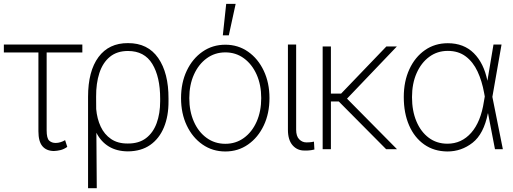

<svg xmlns="http://www.w3.org/2000/svg" viewBox="-45 -778 2674 1001"><path d="M384.3 -545.9V-504.4H198.2V-98.6Q198.2 -57.1 211.4 -44.9Q224.6 -32.7 245.1 -32.7Q258.3 -32.7 271.2 -36.9Q284.2 -41 294.4 -47.4L305.7 -12.2Q287.6 0.5 269.8 4.6Q252 8.8 235.8 9.3Q196.8 8.8 176 -15.9Q155.3 -40.5 155.3 -93.8V-504.4H-24.9V-545.9Z M414.1 203.1V-272.9Q414.1 -407.2 468.5 -480.5Q522.9 -553.7 622.1 -553.2Q725.6 -553.7 779.8 -475.6Q834 -397.5 833.5 -264.2V-250.5Q834 -172.9 809.6 -114Q785.2 -55.2 738 -22.2Q690.9 10.7 621.6 11.2Q563.5 10.7 522.5 -14.2Q481.4 -39.1 457.5 -85.9L459.5 203.1ZM456.5 -209.5Q460.9 -158.7 480 -117.9Q499 -77.1 534.2 -53.2Q569.3 -29.3 621.1 -29.8Q678.7 -29.3 716.1 -57.6Q753.4 -85.9 771.7 -136Q790 -186 790 -250.5V-264.2Q790 -377.4 749 -444.8Q708 -512.2 622.1 -512.2Q564.9 -512.2 527.8 -481.7Q490.7 -451.2 473.1 -397.2Q455.6 -343.3 456.1 -273.4Z M1129.9 11.7Q1063 11.7 1010.7 -24.7Q958.5 -61 928.7 -123.8Q898.9 -186.5 898.9 -266.6Q898.9 -346.7 928.7 -409.4Q958.5 -472.2 1010.7 -508.5Q1063 -544.9 1129.9 -544.9Q1196.3 -544.9 1248.3 -508.5Q1300.3 -472.2 1330.1 -409.2Q1359.9 -346.2 1359.9 -266.6Q1359.9 -186.5 1330.1 -123.8Q1300.3 -61 1248.3 -24.7Q1196.3 11.7 1129.9 11.7ZM1129.9 -28.3Q1184.6 -28.3 1226.8 -59.1Q1269 -89.8 1293 -143.8Q1316.9 -197.8 1316.9 -266.6Q1316.9 -335.4 1293 -389.2Q1269 -442.9 1226.8 -473.9Q1184.6 -504.9 1129.9 -504.9Q1075.2 -504.9 1032.7 -473.9Q990.2 -442.9 966.1 -389.2Q941.9 -335.4 941.9 -266.6Q941.9 -197.8 965.8 -143.8Q989.7 -89.8 1032.2 -59.1Q1074.7 -28.3 1129.9 -28.3ZM1116.7 -593.8 1134.3 -757.8H1183.6L1147.9 -593.8Z M1456.1 -545.9H1499V-101.6Q1499 -67.9 1514.9 -51.8Q1530.8 -35.6 1552.2 -35.6Q1567.4 -35.6 1578.1 -37.1Q1588.9 -38.6 1591.8 -39.6L1594.2 1.5Q1589.8 2.9 1576.4 5.1Q1563 7.3 1542.5 6.8Q1504.9 7.3 1480.5 -20.5Q1456.1 -48.3 1456.1 -101.6Z M1680.2 -535.6V-290H1733.4L1969.2 -535.6H2023.9L1764.2 -263.7L2024.9 0H1968.3L1721.2 -249H1680.2V0H1637.2V-535.6Z M2287.6 11.7Q2217.8 11.2 2166.7 -24.7Q2115.7 -60.5 2087.9 -124.3Q2060.1 -188 2060.1 -272Q2060.1 -354 2089.4 -417.2Q2118.7 -480.5 2170.4 -516.6Q2222.2 -552.7 2289.6 -552.7Q2373 -552.7 2425.3 -500.7Q2477.5 -448.7 2496.1 -356.9L2527.8 -545.9H2569.8L2522 -272.9L2576.7 0H2535.6L2499.5 -187H2498.5Q2477.1 -79.6 2418.9 -33.9Q2360.8 11.7 2287.6 11.7ZM2482.4 -274.9 2479 -293.5Q2467.8 -356 2444.6 -405.5Q2421.4 -455.1 2383.1 -483.9Q2344.7 -512.7 2289.6 -512.7Q2234.9 -512.7 2192.9 -481.7Q2150.9 -450.7 2127 -396.5Q2103 -342.3 2103 -271.5Q2103 -200.2 2126 -145.5Q2148.9 -90.8 2190.4 -59.8Q2231.9 -28.8 2287.6 -28.8Q2361.3 -28.8 2411.6 -85.7Q2461.9 -142.6 2478 -249.5Z"/></svg>

Font: Inter Display Extra Light
Style: Regular
Weight: 200
Designer: Rasmus Andersson
Foundry: rsms
Version: Version 4.000;git-4fc901f